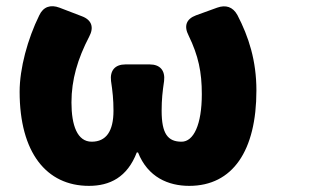

<svg xmlns="http://www.w3.org/2000/svg" viewBox="-20 -552 1040 626"><path d="M270 54C338 54 395 26 426 -55H430C462 26 529 54 597 54C739 54 816 -61 816 -257C816 -354 791 -432 754 -503C739 -530 716 -537 688 -527L619 -502C587 -490 579 -467 595 -436C627 -370 638 -317 638 -245C638 -145 611 -90 572 -90C527 -90 507 -116 507 -191C507 -228 510 -254 515 -288C519 -322 502 -342 468 -342H389C355 -342 338 -322 342 -288C347 -254 350 -228 350 -191C350 -124 326 -90 279 -90C232 -90 213 -143 213 -218C213 -292 233 -360 271 -433C287 -463 279 -487 247 -499L174 -527C145 -538 121 -530 108 -502C70 -425 44 -329 44 -253C44 -55 131 54 270 54Z"/></svg>

Font: コーポレート・ロゴ（ラウンド）ver3 Bold
Style: Regular
Weight: 700
Designer: [KANA_main] LOGOTYPE.JP [Source Han Sans] Ryoko NISHIZUKA 西塚涼子 (kana, bopomofo & ideographs); Paul D. Hunt (Latin, Greek
Version: Version 12.001;FEAKit 1.0